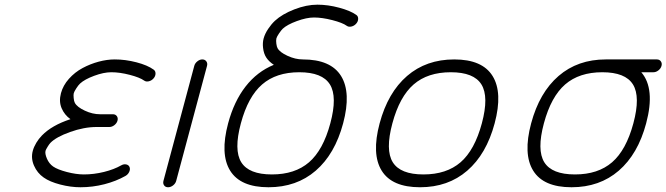

<svg xmlns="http://www.w3.org/2000/svg" viewBox="-20 -789 2808 809"><path d="M236.8 -396.2Q245.6 -429.2 270.5 -457Q295.4 -484.9 327.8 -502.2Q360.1 -519.5 395.5 -529.1Q430.9 -538.6 463.4 -538.6Q508.3 -538.6 554.9 -526.5Q601.6 -514.4 627.7 -495.4Q635.5 -489.7 635.3 -478.6Q635 -467.5 626.7 -458.3Q618.4 -449 606.8 -446.4Q595.2 -443.8 587.4 -449.5Q569.1 -462.6 526.9 -473.6Q484.6 -484.6 449 -484.6Q417 -484.6 376.7 -469.6Q336.4 -454.6 317.4 -437Q310.1 -430.2 301.3 -416.5Q292.5 -402.8 290.8 -396.2Q289.1 -390.1 290.4 -376.1Q291.7 -362.1 295.4 -355.5Q304.9 -337.9 337.3 -322.8Q369.6 -307.6 401.6 -307.6H455.6Q466.6 -307.6 472.3 -299.7Q478 -291.7 475.1 -280.8Q472.2 -269.8 462 -261.8Q451.9 -253.9 440.9 -253.9H387.2Q334.2 -253.9 275.3 -232.8Q216.3 -211.7 192.4 -187Q187.3 -181.6 180.3 -170.2Q173.3 -158.7 171.9 -153.8Q168.7 -141.8 177.7 -120.6Q186.8 -99.4 203.9 -87.4Q222.2 -74.7 261.6 -64.3Q301 -54 333.5 -54Q375.5 -54 418 -64.5Q460.4 -75 490.7 -92.3Q501.5 -98.4 511.8 -96.2Q522.2 -94 525.9 -85Q529.5 -75.7 524.4 -64.7Q519.3 -53.7 508.5 -47.6Q469.2 -25.4 419.9 -12.7Q370.6 0 319.1 0Q277.6 0 233.6 -11.5Q189.7 -22.9 164.1 -41Q137 -59.8 123.3 -91.1Q109.6 -122.3 118.2 -153.8Q122.6 -169.9 132.8 -187.1Q143.1 -204.3 156.5 -218Q198.5 -261.2 276.9 -286.9Q252 -304.4 239.7 -332.9Q227.5 -361.3 236.8 -396.2Z M852.3 -511.5 722.4 -26.9Q719.5 -15.9 709.4 -7.9Q699.2 0 688.2 0Q677.2 0 671.5 -7.9Q665.8 -15.9 668.7 -26.9L798.6 -511.5Q801.5 -522.5 811.5 -530.5Q821.5 -538.6 832.5 -538.6Q843.5 -538.6 849.4 -530.5Q855.2 -522.5 852.3 -511.5Z M1303 -715.3Q1272 -715.3 1230.8 -700.2Q1189.7 -685.1 1171.1 -667.7Q1165.3 -662.1 1156 -648.6Q1146.7 -635 1144.5 -627Q1142.6 -617.7 1144.4 -604.7Q1146.2 -591.8 1149.4 -586.2Q1158.7 -568.8 1191.7 -553.7Q1224.6 -538.6 1255.6 -538.6Q1373.8 -538.6 1417.1 -468.8Q1460.4 -398.9 1425.8 -269.3Q1391.1 -139.6 1310.3 -69.8Q1229.5 0 1111.3 0Q993.2 0 949.8 -69.8Q906.5 -139.6 941.2 -269.3Q966.1 -362.1 1014.9 -424.7Q1063.7 -487.3 1133.8 -515.9Q1113.3 -529.3 1102.2 -546.1Q1091.1 -563 1088.4 -587.6Q1085.9 -608.9 1090.8 -627Q1096.2 -646.7 1109.7 -667Q1123.3 -687.3 1138.4 -701.4Q1168.7 -729.5 1220 -749.4Q1271.2 -769.3 1317.4 -769.3Q1361.8 -769.3 1409.4 -756.5Q1457 -743.7 1481.4 -726.1Q1489.3 -720.5 1489.1 -709.5Q1489 -698.5 1480.7 -689.2Q1472.4 -679.9 1460.7 -677.2Q1449 -674.6 1441.2 -680.2Q1423.6 -693.1 1380.4 -704.2Q1337.2 -715.3 1303 -715.3ZM1084.5 -433.2Q1025.1 -381.8 994.9 -269.3Q964.6 -156.7 996.6 -105.3Q1028.6 -54 1125.7 -54Q1222.9 -54 1282.2 -105.3Q1341.6 -156.7 1371.8 -269.3Q1402.1 -381.8 1370.1 -433.2Q1338.1 -484.6 1241 -484.6Q1143.8 -484.6 1084.5 -433.2Z M1722.9 -433.2Q1663.6 -381.8 1633.3 -269.3Q1603 -156.7 1635 -105.3Q1667 -54 1764.2 -54Q1861.3 -54 1920.7 -105.3Q1980 -156.7 2010.3 -269.3Q2040.5 -381.8 2008.5 -433.2Q1976.6 -484.6 1879.4 -484.6Q1782.2 -484.6 1722.9 -433.2ZM1588.3 -69.8Q1544.9 -139.6 1579.6 -269.3Q1614.3 -398.9 1695.1 -468.8Q1775.9 -538.6 1894 -538.6Q2012.2 -538.6 2055.5 -468.8Q2098.9 -398.9 2064.2 -269.3Q2029.5 -139.6 1948.7 -69.8Q1867.9 0 1749.8 0Q1631.6 0 1588.3 -69.8Z M2682.1 -484.6Q2741.7 -415.8 2702.6 -269.3Q2668 -139.6 2587.2 -69.8Q2506.3 0 2388.2 0Q2270 0 2226.7 -69.8Q2183.3 -139.6 2218 -269.3Q2252.7 -398.9 2333.5 -468.8Q2414.3 -538.6 2532.5 -538.6H2747.8Q2758.8 -538.6 2764.5 -530.5Q2770.3 -522.5 2767.3 -511.5Q2764.4 -500.5 2754.4 -492.6Q2744.4 -484.6 2733.4 -484.6ZM2361.3 -433.2Q2302 -381.8 2271.7 -269.3Q2241.5 -156.7 2273.4 -105.3Q2305.4 -54 2402.6 -54Q2499.8 -54 2559.1 -105.3Q2618.4 -156.7 2648.7 -269.3Q2679 -381.8 2647 -433.2Q2615 -484.6 2517.8 -484.6Q2420.7 -484.6 2361.3 -433.2Z"/></svg>

Font: Tecnico
Style: FinoInclinado
Weight: 400
Italic angle: -15°
Version: Version 1.3